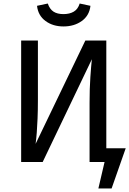

<svg xmlns="http://www.w3.org/2000/svg" viewBox="-20 -919 733 1089"><path d="M464 -689H583V0H488V-336Q488 -417 492.5 -481.5Q497 -546 501 -583L222 0H100V-689H195V-353Q195 -291 193 -246Q191 -201 188.5 -167Q186 -133 182 -103ZM534 -78H693L613 150H538L573 0H534ZM340 -769Q280 -769 238 -800Q196 -831 190 -886L251 -899Q262 -867 283.5 -853Q305 -839 340 -839Q375 -839 398.5 -853Q422 -867 432 -899L493 -886Q487 -831 444 -800Q401 -769 340 -769Z"/></svg>

Font: Fira Sans Variable
Style: Regular
Weight: 400
Designer: Carrois Corporate & Edenspiekermann AG
Foundry: Carrois Corporate GbR & Edenspiekermann AG
Version: Version 4.202